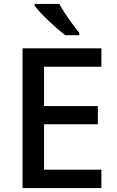

<svg xmlns="http://www.w3.org/2000/svg" viewBox="-20 -961 597 981"><path d="M498 0H95V-714H498V-620H205V-419H480V-326H205V-94H498ZM283 -941Q295 -919 313 -891.5Q331 -864 350.5 -838Q370 -812 385 -793V-781H313Q295 -795 272.5 -814.5Q250 -834 227.5 -855.5Q205 -877 186.5 -897Q168 -917 157 -931V-941Z"/></svg>

Font: Noto Sans Javanese Medium
Style: Regular
Weight: 500
Version: Version 2.004